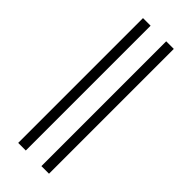

<svg xmlns="http://www.w3.org/2000/svg" viewBox="-306 -825 1053 1053"><g transform="rotate(45 220.5 -299.0)"><path d="M101 185V-783H160V185ZM281 185V-783H340V185Z"/></g></svg>

Font: Ubuntu Sans Light
Style: Regular
Weight: 300
Designer: Dalton Maag Ltd
Foundry: Dalton Maag Ltd
Version: Version 1.006; ttfautohint (v1.8.4.7-5d5b)